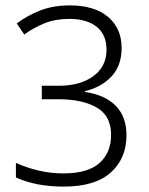

<svg xmlns="http://www.w3.org/2000/svg" viewBox="-20 -774 554 712"><path d="M431 -596Q431 -530 393 -490Q355 -450 295 -436V-433Q370 -422 409.5 -381.5Q449 -341 449 -272Q449 -187 391 -134.5Q333 -82 216 -82Q113 -82 39 -116V-170Q76 -153 121 -142Q166 -131 215 -131Q306 -131 349 -169.5Q392 -208 392 -274Q392 -344 339 -375Q286 -406 196 -406H135V-456H198Q277 -456 326 -491.5Q375 -527 375 -590Q375 -646 338 -675Q301 -704 237 -704Q186 -704 146 -688Q106 -672 70 -646L42 -687Q82 -717 130 -735.5Q178 -754 239 -754Q330 -754 380.5 -711.5Q431 -669 431 -596Z"/></svg>

Font: Noto Sans Telugu UI SemiCondensed Light
Style: Regular
Weight: 300
Width: 4
Designer: Jelle Bosma - Monotype Design Team
Foundry: Monotype Imaging Inc.
Version: Version 2.005; ttfautohint (v1.8.4.7-5d5b)